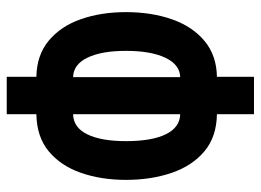

<svg xmlns="http://www.w3.org/2000/svg" viewBox="-122 -642 774 570"><g transform="rotate(-90 265.0 -357.0)"><path d="M211 -100Q144 -101 101 -137Q58 -173 37 -234Q16 -295 16 -370Q16 -444 37 -504Q58 -564 101 -599.5Q144 -635 211 -636V-724H322V-636Q386 -635 429 -599.5Q472 -564 493 -504Q514 -444 514 -370Q514 -294 492.5 -233Q471 -172 428 -136.5Q385 -101 322 -100V10H211ZM211 -527Q171 -526 151 -484.5Q131 -443 131 -370Q131 -293 151.5 -251.5Q172 -210 211 -209ZM321 -209Q358 -210 378.5 -253Q399 -296 399 -370Q399 -442 379 -484Q359 -526 321 -527Z"/></g></svg>

Font: Noto Sans Mono Condensed
Style: Bold
Weight: 700
Width: 3
Designer: Monotype Design Team
Foundry: Monotype Imaging Inc.
Version: Version 2.014